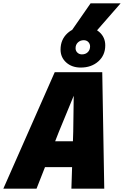

<svg xmlns="http://www.w3.org/2000/svg" viewBox="-57 -1131 743 1151"><path d="M87 -129 121 -284H548L514 -129ZM271 -698H556L568 0H371L382 -341L385 -557L296 -341L162 0H-37ZM427 -726Q374 -726 340 -756.5Q306 -787 306 -834Q306 -893 346.5 -931Q387 -969 451 -969Q505 -969 539.5 -938Q574 -907 574 -859Q574 -800 532.5 -763Q491 -726 427 -726ZM434 -805Q456 -805 469.5 -818.5Q483 -832 483 -853Q483 -868 472.5 -879Q462 -890 445 -890Q424 -890 410 -876.5Q396 -863 396 -842Q396 -826 407 -815.5Q418 -805 434 -805ZM366 -938 486 -1111H666L515 -938Z"/></svg>

Font: Azeret Mono Thin ExtraBold
Style: Italic
Weight: 800
Italic angle: -12°
Version: Version 1.002